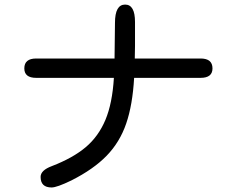

<svg xmlns="http://www.w3.org/2000/svg" viewBox="-20 -784 1040 852"><path d="M922.9 -480.5Q922.9 -438.5 870.1 -438.5H575.2Q568.4 -318.4 540 -235.8Q511.7 -153.3 453.6 -93.3Q395.5 -33.2 296.9 16.6Q232.4 47.9 209 47.9Q160.2 47.9 160.2 1Q160.2 -28.3 210 -46.9Q303.7 -83 360.4 -130.9Q417 -178.7 447.8 -252Q478.5 -325.2 485.4 -438.5H140.6Q87.9 -438.5 87.9 -480.5Q87.9 -524.4 140.6 -524.4H488.3L490.2 -682.6Q490.2 -763.7 535.2 -763.7Q579.1 -763.7 579.1 -686.5V-580.1L578.1 -524.4H870.1Q922.9 -524.4 922.9 -480.5Z"/></svg>

Font: jf-openhuninn-1.1
Style: Regular
Weight: 400
Designer: [Kosugi Maru]
      Designed by Motoya company      

      [Varela Round]
      Joe Prince(Latin component); Avraham Co
Foundry: justfont CO.,LTD.
Version: 1.1